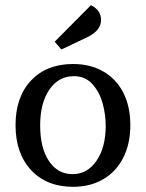

<svg xmlns="http://www.w3.org/2000/svg" viewBox="-20 -708 563 741"><path d="M191 -547 331 -688Q370 -669 370 -631Q370 -591 320 -566L217 -517ZM40 -225Q40 -334 100 -397.5Q160 -461 262 -461Q329 -461 379 -432Q429 -403 456 -350Q483 -297 483 -225Q483 -153 455.5 -99Q428 -45 378 -16Q328 13 262 13Q160 13 100 -51.5Q40 -116 40 -225ZM388 -223Q388 -266 376 -309.5Q364 -353 336.5 -383.5Q309 -414 265 -414Q206 -414 170.5 -362Q135 -310 135 -224Q135 -138 168.5 -87Q202 -36 260 -36Q317 -36 352.5 -87.5Q388 -139 388 -223Z"/></svg>

Font: Kurale
Style: Regular
Weight: 400
Designer: Eduardo Rodriguez Tunni
Foundry: Eduardo Rodriguez Tunni
Version: Version 2.000